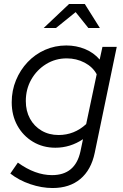

<svg xmlns="http://www.w3.org/2000/svg" viewBox="-20 -737 620 967"><path d="M245 210Q190 210 132.5 190.5Q75 171 32 137L70 82Q157 145 242 145Q359 145 385 26L398 -36Q334 7 259 7Q196 7 146 -23Q96 -53 67.5 -104.5Q39 -156 39 -222Q39 -281 60.5 -333Q82 -385 119.5 -424.5Q157 -464 207 -486Q257 -508 314 -508Q364 -508 408 -490Q452 -472 482 -437L496 -501H568L457 33Q439 119 384.5 164.5Q330 210 245 210ZM275 -57Q354 -57 414 -112L467 -363Q447 -400 406 -421.5Q365 -443 316 -443Q259 -443 212 -414Q165 -385 137.5 -336.5Q110 -288 110 -228Q110 -178 131 -139.5Q152 -101 189.5 -79Q227 -57 275 -57ZM200 -596 328 -717H407L483 -596H425L361 -676L262 -596Z"/></svg>

Font: Red Hat Display
Style: Italic
Weight: 400
Italic angle: -12°
Designer: Pentagram, MCKL
Foundry: Pentagram, MCKL
Version: Version 1.023; ttfautohint (v1.8.3)